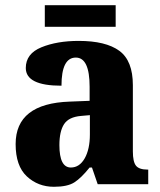

<svg xmlns="http://www.w3.org/2000/svg" viewBox="-20 -707 616 737"><path d="M187 10Q239 10 265.5 -7Q292 -24 324 -64H333L355 0H549V-56H546Q514 -56 502 -71Q490 -86 490 -126V-380Q490 -474 438 -512Q386 -550 282 -550Q199 -550 139 -525.5Q79 -501 79 -446Q79 -378 216 -378Q216 -486 271 -486Q324 -486 324 -374V-320L248 -317Q40 -310 40 -154Q40 -70 83 -30Q126 10 187 10ZM252 -64Q208 -64 208 -150Q208 -203 226 -230.5Q244 -258 291 -262L325 -265V-191Q325 -134 305 -99Q285 -64 252 -64ZM152 -604V-687H424V-604Z"/></svg>

Font: Noto Serif SemiCondensed Extra
Style: Regular
Weight: 800
Width: 4
Designer: Monotype Design Team
Foundry: Monotype Imaging Inc.
Version: Version 1.002